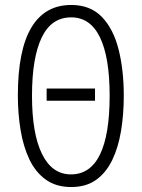

<svg xmlns="http://www.w3.org/2000/svg" viewBox="-20 -744 571 774"><path d="M479 -358Q479 -283 468 -216.5Q457 -150 432.5 -99Q408 -48 367.5 -19Q327 10 267 10Q206 10 164.5 -20Q123 -50 98.5 -101.5Q74 -153 63 -219.5Q52 -286 52 -359Q52 -542 106.5 -633Q161 -724 267 -724Q344 -724 390.5 -676Q437 -628 458 -545Q479 -462 479 -358ZM109 -358Q109 -205 149.5 -123Q190 -41 266 -41Q344 -41 383 -121Q422 -201 422 -358Q422 -513 383 -593.5Q344 -674 267 -674Q187 -674 148 -592.5Q109 -511 109 -358ZM168 -338V-387H363V-338Z"/></svg>

Font: Noto Sans ExtraCondensed Light
Style: Regular
Weight: 300
Width: 2
Designer: Monotype Design Team
Foundry: Monotype Imaging Inc.
Version: Version 2.013; ttfautohint (v1.8.4.7-5d5b)